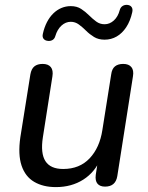

<svg xmlns="http://www.w3.org/2000/svg" viewBox="-20 -755 605 784"><path d="M208 9Q156 9 119.5 -12.5Q83 -34 68 -79Q53 -124 63 -194L104 -451Q108 -474 120.5 -484Q133 -494 154 -494Q177 -494 187.5 -481Q198 -468 194 -443L155 -194Q145 -129 165.5 -97Q186 -65 238 -65Q305 -65 346 -108.5Q387 -152 398 -224L434 -451Q437 -474 449.5 -484Q462 -494 483 -494Q506 -494 516.5 -481Q527 -468 523 -444L459 -36Q452 7 409 7Q388 7 378 -5Q368 -17 371 -41L384 -125L392 -109Q368 -52 320 -21.5Q272 9 208 9ZM176 -588Q164 -589 158 -596.5Q152 -604 155 -617Q161 -644 172 -665Q183 -686 198 -700.5Q213 -715 231 -722.5Q249 -730 269 -730Q294 -730 311.5 -718.5Q329 -707 343.5 -692.5Q358 -678 373 -667Q388 -656 407 -656Q428 -656 445 -671.5Q462 -687 469 -714Q472 -725 480.5 -730.5Q489 -736 500 -735Q512 -734 517.5 -726Q523 -718 520 -705Q512 -669 495.5 -644Q479 -619 456.5 -606Q434 -593 407 -593Q382 -593 364 -604Q346 -615 331.5 -629.5Q317 -644 302 -655Q287 -666 269 -666Q248 -666 231 -650.5Q214 -635 206 -608Q203 -597 195 -592Q187 -587 176 -588Z"/></svg>

Font: Nunito Medium
Style: Italic
Weight: 500
Designer: Vernon Adams
Foundry: Vernon Adams
Version: Version 3.601